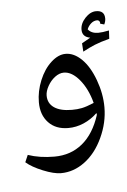

<svg xmlns="http://www.w3.org/2000/svg" viewBox="-56 -723 580 880"><g transform="rotate(-5 234.5 -282.5)"><path d="M192.9 68.4Q160.6 68.4 110.8 48.1Q61 27.8 34.2 4.4L48.3 -28.3Q102.1 -9.8 169.9 -9.8Q245.1 -9.8 298.8 -54Q352.5 -98.1 379.9 -183.6L378.9 -191.9L377 -190.4Q350.1 -164.6 315.7 -149.7Q281.2 -134.8 244.6 -134.8Q187 -134.8 153.6 -170.2Q120.1 -205.6 120.1 -263.7Q120.1 -314.5 140.6 -364.3Q161.1 -414.1 194.3 -444.3Q227.5 -474.6 261.2 -474.6Q299.8 -474.6 335.2 -439.9Q370.6 -405.3 394 -341.6Q417.5 -277.8 417.5 -215.3Q417.5 -144.5 385.7 -76.2Q354 -7.8 302.7 30.3Q251.5 68.4 192.9 68.4ZM245.6 -389.6Q225.1 -389.6 204.8 -374.3Q184.6 -358.9 171.4 -335.2Q158.2 -311.5 158.2 -291.5Q158.2 -255.4 187 -235.8Q215.8 -216.3 268.6 -216.3Q293.5 -216.3 314.2 -220.5Q335 -224.6 370.1 -239.3Q353 -304.7 317.9 -347.2Q282.7 -389.6 245.6 -389.6ZM256.3 -513.7ZM193.4 117.2ZM251 -659.2ZM431.2 -598.6 431.6 -602.5Q431.6 -606.9 428 -611.1Q424.3 -615.2 418.9 -615.2Q403.3 -615.2 390.6 -604Q377.9 -592.8 372.1 -577.6Q387.7 -557.6 419.4 -557.6Q437.5 -557.6 468.8 -564L466.8 -525.9Q425.3 -515.1 398.7 -504.2Q372.1 -493.2 343.3 -477.5L340.8 -516.1L380.4 -538.6Q343.8 -544.9 343.8 -578.6Q343.8 -606.9 367.4 -632.1Q391.1 -657.2 417.5 -657.2Q456.5 -657.2 456.5 -620.1Q456.5 -606.9 449.7 -593.3ZM414.1 -491.7ZM404.3 -681.6Z"/></g></svg>

Font: Noto Naskh Arabic UI
Style: Regular
Weight: 400
Designer: Monotype Design team
Foundry: Monotype Imaging Inc.
Version: Version 1.05